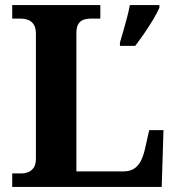

<svg xmlns="http://www.w3.org/2000/svg" viewBox="-20 -734 694 754"><path d="M28 0V-53H64Q79 -53 92 -58.5Q105 -64 113 -76.5Q121 -89 121 -111V-601Q121 -624 113 -637Q105 -650 91 -655.5Q77 -661 60 -661H28V-714H374V-661H340Q320 -661 307 -656Q294 -651 287 -638.5Q280 -626 280 -604V-61H466Q489 -61 505.5 -71Q522 -81 532.5 -101Q543 -121 549 -148L566 -223H622L615 0ZM451 -567Q457 -587 464.5 -613Q472 -639 479 -665.5Q486 -692 490 -714H606V-704Q597 -683 581 -656.5Q565 -630 546.5 -603Q528 -576 511 -554H451Z"/></svg>

Font: Noto Serif Myanmar
Style: Regular
Weight: 400
Designer: Ben Mitchell and the Monotype Design Team
Foundry: Monotype Imaging Inc.
Version: Version 2.106